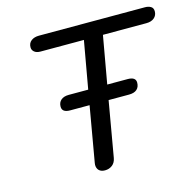

<svg xmlns="http://www.w3.org/2000/svg" viewBox="-104 -808 947 926"><g transform="rotate(-15 369.5 -345.0)"><path d="M739 -669Q739 -649 724.5 -636.5Q710 -624 685 -624H468L426 -387H528Q568 -387 568 -359Q568 -337 554.5 -325Q541 -313 515 -313H413L365 -37Q361 -14 345.5 -2Q330 10 309 10Q290 10 279.5 0Q269 -10 269 -28L270 -37L318 -313H221Q181 -313 181 -342Q181 -363 195 -375Q209 -387 234 -387H331L373 -624H156Q137 -624 126 -633Q115 -642 115 -656Q115 -677 130 -688.5Q145 -700 169 -700H698Q715 -700 727 -693Q739 -686 739 -669Z"/></g></svg>

Font: Kodchasan Medium
Style: Italic
Weight: 500
Italic angle: -10°
Version: Version 1.000; ttfautohint (v1.6)